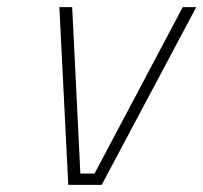

<svg xmlns="http://www.w3.org/2000/svg" viewBox="-20 -520 572 540"><path d="M172 0H266L532 -500H494L246 -32H206L183 -500H147Z"/></svg>

Font: RazerF5 Thin
Style: Italic
Weight: 250
Foundry: Razer Inc.
Version: Version 2